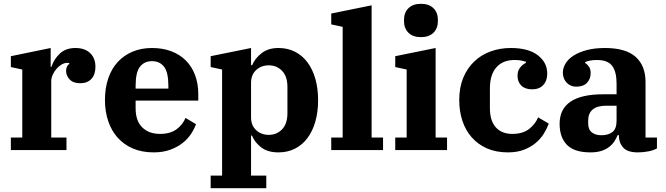

<svg xmlns="http://www.w3.org/2000/svg" viewBox="-20 -788 3496 1008"><path d="M37 -66H97V-423L37 -436V-493L246 -536V-437H250Q264 -479 295 -507.5Q326 -536 376 -536Q425 -536 453 -509.5Q481 -483 481 -437Q481 -397 460 -374Q439 -351 401 -351Q365 -351 346 -370.5Q327 -390 327 -417Q327 -429 332 -439Q337 -449 344 -452L343 -457Q340 -458 334 -458Q318 -458 303 -449Q288 -440 276 -426Q264 -412 256.5 -395Q249 -378 249 -362V-66H329V0H37Z M787 12Q725 12 677.5 -8.5Q630 -29 597.5 -65.5Q565 -102 548 -152.5Q531 -203 531 -263Q531 -326 548.5 -377Q566 -428 598.5 -463Q631 -498 676.5 -517Q722 -536 778 -536Q834 -536 879 -519Q924 -502 955.5 -470.5Q987 -439 1004 -394Q1021 -349 1021 -294V-260H692V-220Q692 -153 727 -119Q762 -85 820 -85Q874 -85 907 -109.5Q940 -134 954 -169L1009 -136Q1000 -111 983 -85Q966 -59 939 -37.5Q912 -16 874 -2Q836 12 787 12ZM692 -323H864V-337Q864 -409 841 -438Q818 -467 778 -467Q738 -467 715 -438Q692 -409 692 -337Z M1086 134H1146V-423L1086 -436V-493L1298 -536V-446H1304Q1318 -481 1353 -508.5Q1388 -536 1442 -536Q1490 -536 1528.5 -516.5Q1567 -497 1594 -461Q1621 -425 1635.5 -374.5Q1650 -324 1650 -262Q1650 -200 1635.5 -149.5Q1621 -99 1594 -63Q1567 -27 1528.5 -7.5Q1490 12 1442 12Q1385 12 1351 -14.5Q1317 -41 1303 -76H1298V134H1378V200H1086ZM1391 -80Q1433 -80 1461 -109Q1489 -138 1489 -194V-331Q1489 -387 1461 -416Q1433 -445 1391 -445Q1351 -445 1324.5 -420Q1298 -395 1298 -353V-172Q1298 -130 1324.5 -105Q1351 -80 1391 -80Z M1719 -66H1779V-647L1719 -660V-717L1931 -760V-66H1991V0H1719Z M2190 -593Q2148 -593 2124.5 -616Q2101 -639 2101 -678V-683Q2101 -722 2124.5 -745Q2148 -768 2190 -768Q2232 -768 2255.5 -745Q2279 -722 2279 -683V-678Q2279 -639 2255.5 -616Q2232 -593 2190 -593ZM2055 -66H2115V-423L2055 -436V-493L2267 -536V-66H2327V0H2055Z M2647 12Q2584 12 2536.5 -9Q2489 -30 2456.5 -67Q2424 -104 2407.5 -154Q2391 -204 2391 -263Q2391 -329 2412 -379.5Q2433 -430 2469.5 -465Q2506 -500 2555.5 -518Q2605 -536 2662 -536Q2754 -536 2803.5 -498Q2853 -460 2853 -402Q2853 -364 2832 -341.5Q2811 -319 2774 -319Q2737 -319 2717 -338.5Q2697 -358 2697 -390Q2697 -416 2710.5 -433Q2724 -450 2741 -458V-464Q2731 -467 2717.5 -470Q2704 -473 2681 -473Q2620 -473 2586 -434.5Q2552 -396 2552 -324V-220Q2552 -154 2583 -119.5Q2614 -85 2669 -85Q2725 -85 2758 -111Q2791 -137 2805 -172L2861 -139Q2852 -114 2835.5 -87Q2819 -60 2793 -38Q2767 -16 2731 -2Q2695 12 2647 12Z M3080 12Q2995 12 2956.5 -27.5Q2918 -67 2918 -138Q2918 -293 3147 -293H3217V-350Q3217 -411 3194 -442Q3171 -473 3114 -473Q3093 -473 3078 -470Q3063 -467 3052 -462V-457Q3062 -452 3071.5 -439Q3081 -426 3081 -404Q3081 -374 3062 -353.5Q3043 -333 3005 -333Q2975 -333 2955 -354Q2935 -375 2935 -407Q2935 -431 2949 -454.5Q2963 -478 2991 -496Q3019 -514 3060.5 -525Q3102 -536 3156 -536Q3265 -536 3317 -489.5Q3369 -443 3369 -358V-66H3429V-9Q3412 1 3385 6.5Q3358 12 3329 12Q3274 12 3251.5 -13.5Q3229 -39 3229 -77V-79H3223Q3216 -62 3205.5 -46Q3195 -30 3178.5 -17Q3162 -4 3138 4Q3114 12 3080 12ZM3137 -78Q3174 -78 3195.5 -95Q3217 -112 3217 -154V-233H3163Q3115 -233 3091.5 -213Q3068 -193 3068 -156V-140Q3068 -108 3087 -93Q3106 -78 3137 -78Z"/></svg>

Font: IBM Plex Serif
Style: Bold
Weight: 700
Designer: Mike Abbink, Paul van der Laan, Pieter van Rosmalen
Foundry: Bold Monday
Version: Version 2.008